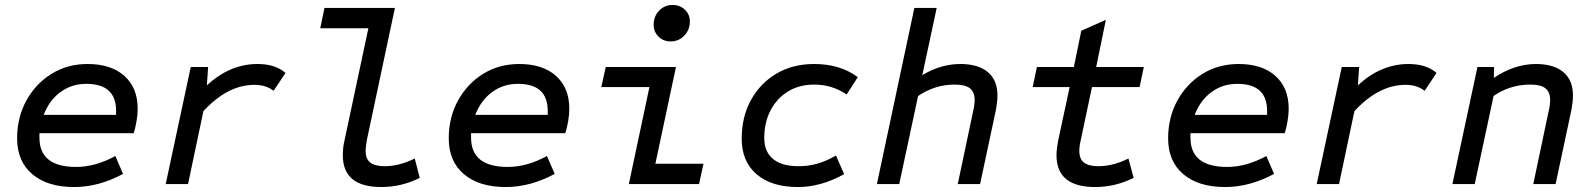

<svg xmlns="http://www.w3.org/2000/svg" viewBox="-20 -742 6420 774"><path d="M279 12Q171 12 110 -40Q49 -92 49 -184Q49 -269 86.5 -337Q124 -405 188 -444.5Q252 -484 333 -484Q428 -484 481.5 -436Q535 -388 535 -304Q535 -281 530.5 -254Q526 -227 519 -205H139V-187Q139 -69 287 -69Q364 -69 445 -113L476 -41Q378 12 279 12ZM156 -279H448V-295Q448 -404 328 -404Q269 -404 224 -371Q179 -338 156 -279Z M648 0 749 -472H819L814 -398Q907 -484 1018 -484Q1090 -484 1131 -448L1083 -376Q1052 -400 1006 -400Q898 -400 800 -294L738 0Z M1517 12Q1362 12 1362 -116Q1362 -131 1363.5 -145.5Q1365 -160 1368 -172L1465 -628H1271L1288 -710H1572L1459 -178Q1457 -166 1455.5 -154.5Q1454 -143 1454 -133Q1454 -101 1473 -86.5Q1492 -72 1531 -72Q1589 -72 1652 -103L1672 -25Q1599 12 1517 12Z M2019 12Q1911 12 1850 -40Q1789 -92 1789 -184Q1789 -269 1826.5 -337Q1864 -405 1928 -444.5Q1992 -484 2073 -484Q2168 -484 2221.5 -436Q2275 -388 2275 -304Q2275 -281 2270.5 -254Q2266 -227 2259 -205H1879V-187Q1879 -69 2027 -69Q2104 -69 2185 -113L2216 -41Q2118 12 2019 12ZM1896 -279H2188V-295Q2188 -404 2068 -404Q2009 -404 1964 -371Q1919 -338 1896 -279Z M2515 0 2598 -391H2404L2422 -472H2705L2622 -82H2816L2798 0ZM2684 -575Q2654 -575 2634.5 -594.5Q2615 -614 2615 -642Q2615 -676 2637 -699Q2659 -722 2691 -722Q2721 -722 2741 -703Q2761 -684 2761 -655Q2761 -622 2738.5 -598.5Q2716 -575 2684 -575Z M3197 12Q3090 12 3030 -39.5Q2970 -91 2970 -183Q2970 -271 3007.5 -339Q3045 -407 3110.5 -445.5Q3176 -484 3262 -484Q3367 -484 3438 -431L3393 -361Q3335 -401 3262 -401Q3202 -401 3157 -373.5Q3112 -346 3086.5 -297.5Q3061 -249 3061 -186Q3061 -130 3096.5 -101Q3132 -72 3199 -72Q3238 -72 3274 -82Q3310 -92 3350 -115L3383 -40Q3289 12 3197 12Z M3515 0 3666 -710H3756L3698 -439Q3772 -484 3852 -484Q3923 -484 3962 -451.5Q4001 -419 4001 -357Q4001 -342 3999 -327Q3997 -312 3995 -300L3931 0H3841L3903 -294Q3906 -306 3907.5 -317.5Q3909 -329 3909 -339Q3909 -371 3890 -386Q3871 -401 3829 -401Q3787 -401 3750 -389Q3713 -377 3681 -355L3605 0Z M4395 12Q4239 12 4239 -116Q4239 -131 4241 -145.5Q4243 -160 4245 -172L4292 -391H4143L4160 -472H4309L4339 -618L4438 -662L4399 -472H4591L4574 -391H4382L4337 -178Q4334 -166 4332.5 -154.5Q4331 -143 4331 -133Q4331 -101 4350 -86.5Q4369 -72 4408 -72Q4467 -72 4529 -103L4550 -25Q4476 12 4395 12Z M4919 12Q4811 12 4750 -40Q4689 -92 4689 -184Q4689 -269 4726.5 -337Q4764 -405 4828 -444.5Q4892 -484 4973 -484Q5068 -484 5121.5 -436Q5175 -388 5175 -304Q5175 -281 5170.5 -254Q5166 -227 5159 -205H4779V-187Q4779 -69 4927 -69Q5004 -69 5085 -113L5116 -41Q5018 12 4919 12ZM4796 -279H5088V-295Q5088 -404 4968 -404Q4909 -404 4864 -371Q4819 -338 4796 -279Z M5288 0 5389 -472H5459L5454 -398Q5547 -484 5658 -484Q5730 -484 5771 -448L5723 -376Q5692 -400 5646 -400Q5538 -400 5440 -294L5378 0Z M5835 0 5936 -472H6003L6002 -428Q6085 -484 6172 -484Q6243 -484 6282 -451.5Q6321 -419 6321 -357Q6321 -342 6319 -327Q6317 -312 6315 -300L6251 0H6161L6223 -294Q6226 -306 6227.5 -317.5Q6229 -329 6229 -339Q6229 -371 6210 -386Q6191 -401 6149 -401Q6107 -401 6069.5 -389Q6032 -377 6001 -355L5925 0Z"/></svg>

Font: Sometype Mono Medium
Style: Italic
Weight: 500
Italic angle: -12°
Monospace: yes
Designer: Ryoichi Tsunekawa
Foundry: Dharma Type
Version: Version 1.000; ttfautohint (v1.8.3)